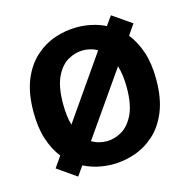

<svg xmlns="http://www.w3.org/2000/svg" viewBox="-92 -662 767 776"><g transform="rotate(-15 292.0 -274.0)"><path d="M62.5 -32.5 94 -78Q67 -112 51 -160.8Q35 -209.5 35 -275Q35 -353.5 57.2 -408.2Q79.5 -463 117 -496.8Q154.5 -530.5 200 -546Q245.5 -561.5 292 -561.5Q322 -561.5 352.8 -555Q383.5 -548.5 411.5 -534.5L438.5 -572.5L518 -517.5L488 -473.5Q515.5 -439.5 532 -390.5Q548.5 -341.5 548.5 -275Q548.5 -196.5 526.2 -141.8Q504 -87 466.5 -53.2Q429 -19.5 383.5 -4Q338 11.5 292 11.5Q260.5 11.5 229.5 4.8Q198.5 -2 170 -16.5L142 23ZM159 -275Q159 -249 161.8 -227Q164.5 -205 170 -187L352 -449Q338 -457.5 322.5 -461.2Q307 -465 292 -465Q260 -465 229.2 -447.5Q198.5 -430 178.8 -388.8Q159 -347.5 159 -275ZM292 -85Q323 -85 353.8 -102.5Q384.5 -120 404.8 -161.5Q425 -203 425 -275Q425 -302 421.8 -324.8Q418.5 -347.5 413 -366L229 -102Q244 -93 260 -89Q276 -85 292 -85Z"/></g></svg>

Font: Junction SemiBold
Style: Regular
Weight: 600
Designer: Caroline Hadilaksono
Foundry: Caroline Hadilaksono, Tyler Finck, The League of Moveable Type
Version: Version 2.000; ttfautohint (v1.8.3)